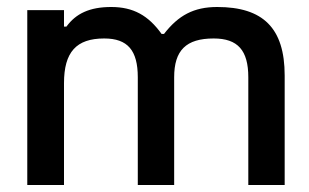

<svg xmlns="http://www.w3.org/2000/svg" viewBox="-20 -529 883 549"><path d="M278 -419C345 -419 374 -385 374 -308V0H478V-308C478 -385 512 -419 591 -419C660 -419 690 -385 690 -308V0H794V-313C794 -449 732 -509 601 -509C534 -509 490 -485 449 -432H442C404 -485 361 -509 298 -509C236 -509 197 -490 170 -453H163V-500H58V0H163V-291C163 -380 198 -419 278 -419Z"/></svg>

Font: LT Wave Alt Medium
Style: Regular
Weight: 500
Designer: Daniel Lyons
Version: Version 2.5 (Glyphs App)